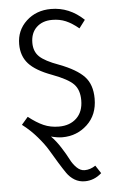

<svg xmlns="http://www.w3.org/2000/svg" viewBox="-53 -571 492 813"><g transform="rotate(-5 193.0 -164.5)"><path d="M277.8 158.2Q301.8 158.2 324.2 143.1L346.2 176.8Q314.5 205.1 274.9 205.1Q250.5 205.1 231.2 193.4Q211.9 181.6 198.7 162.6Q185.5 143.6 168.9 116.5Q152.3 89.4 136.2 62Q120.1 34.7 92 2.2Q64 -30.3 29.8 -56.2L57.1 -87.9Q91.3 -61 120.6 -48.1Q149.9 -35.2 186 -35.2Q232.4 -35.2 260.7 -62.3Q289.1 -89.4 289.1 -138.2Q289.1 -182.6 265.6 -206.8Q242.2 -231 175.8 -255.9Q106.9 -281.2 77.4 -314Q47.9 -346.7 47.9 -397Q47.9 -456.1 89.8 -495.1Q131.8 -534.2 194.8 -534.2Q272.9 -534.2 334 -476.1L308.1 -441.9Q279.3 -465.8 253.4 -476.8Q227.5 -487.8 195.8 -487.8Q154.3 -487.8 129.2 -463.9Q104 -439.9 104 -397.9Q104 -361.3 126.7 -339.4Q149.4 -317.4 209 -295.9Q282.2 -268.1 314.2 -234.1Q346.2 -200.2 346.2 -140.1Q346.2 -71.3 302 -30Q257.8 11.2 195.8 11.2Q176.3 11.2 147.9 3.9Q168.9 24.9 188.2 55.2Q207.5 85.4 218 106.4Q228.5 127.4 244.1 142.8Q259.8 158.2 277.8 158.2Z"/></g></svg>

Font: Fira Sans Compressed Light
Style: Regular
Weight: 300
Width: 1
Designer: Carrois Corporate & Edenspiekermann AG
Foundry: Carrois Corporate GbR & Edenspiekermann AG
Version: Version 4.203;PS 004.203;hotconv 1.0.88;makeotf.lib2.5.64775